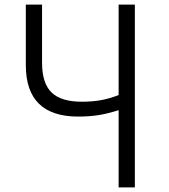

<svg xmlns="http://www.w3.org/2000/svg" viewBox="-20 -820 740 840"><path d="M93 -800H164V-545Q164 -456 205.5 -415.5Q247 -375 338 -375Q383 -375 420 -381.5Q457 -388 499 -404V-800H570V0H499V-338Q452 -323 412 -316.5Q372 -310 322 -310Q93 -310 93 -535Z"/></svg>

Font: Martian Mono ExtraLight
Style: Regular
Weight: 200
Monospace: yes
Designer: Roman Shamin
Foundry: Evil Martians
Version: Version 1.000; ttfautohint (v1.8.4.7-5d5b)